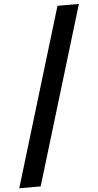

<svg xmlns="http://www.w3.org/2000/svg" viewBox="-112 -806 552 1076"><g transform="rotate(-5 163.5 -268.0)"><path d="M-48.5 232.5 254 -767.5H374.5L72 232.5Z"/></g></svg>

Font: Newsreader 6pt
Style: Bold Italic
Weight: 700
Italic angle: -17°
Designer: Hugues Gentile
Foundry: Production Type
Version: Version 1.003; ttfautohint (v1.8.3)